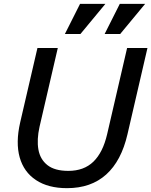

<svg xmlns="http://www.w3.org/2000/svg" viewBox="-20 -970 788 1000"><path d="M329 10Q231 10 167.5 -32Q104 -74 82.5 -150.5Q61 -227 85 -332L175 -720H281L186 -310Q171 -243 180 -191.5Q189 -140 227 -110Q265 -80 336 -80Q417 -80 466.5 -128Q516 -176 538 -271L642 -720H748L644 -271Q612 -132 533 -61Q454 10 329 10ZM399 -793H318L397 -950H529ZM606 -793H525L604 -950H736Z"/></svg>

Font: Instrument Sans Medium
Style: Italic
Weight: 500
Italic angle: -13°
Designer: Rodrigo Fuenzalida
Foundry: fragTYPE
Version: Version 1.000;gftools[0.9.28]